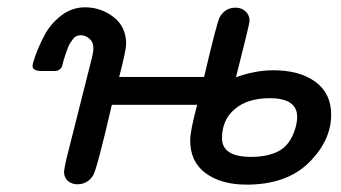

<svg xmlns="http://www.w3.org/2000/svg" viewBox="-20 -498 932 524"><path d="M68.8 -317.9Q68.8 -324.7 77.4 -348.4Q85.9 -372.1 101.6 -402.1Q117.2 -432.1 146.5 -455.1Q175.8 -478 211.9 -478Q255.9 -478 290 -451.4Q324.2 -424.8 324.2 -378.9Q324.2 -359.9 305.2 -288.1H537.1Q572.3 -439 580.1 -452.1Q595.2 -477.1 623 -477.1Q639.2 -477.1 650.1 -467Q661.1 -457 661.1 -440.9Q661.1 -433.1 624 -287.1Q675.8 -306.2 726.1 -306.2Q797.9 -306.2 840.8 -274.7Q883.8 -243.2 883.8 -185.1Q883.8 -114.3 823 -54.2Q762.2 5.9 652.8 5.9Q584 5.9 541.5 -25.1Q499 -56.2 499 -115.2Q499 -140.1 518.1 -211.9H285.2Q244.1 -33.7 233.9 -19Q218.8 4.9 190.9 4.9Q175.8 4.9 165.3 -4.2Q154.8 -13.2 154.8 -28.8Q154.8 -34.7 160.2 -60.1L231 -340.8Q234.9 -356.9 234.9 -367.2Q234.9 -383.3 223.9 -392.6Q212.9 -401.9 200.2 -401.9Q194.3 -401.9 188.7 -399.4Q183.1 -397 178.5 -390.4Q173.8 -383.8 170.9 -379.4Q168 -375 164.1 -364.5Q160.2 -354 158.7 -349.6Q157.2 -345.2 153.6 -333Q149.9 -320.8 149.9 -318.8Q145 -303.7 127 -304.2H96.2Q68.8 -303.7 68.8 -317.9ZM585.9 -121.1Q585.9 -70.3 664.1 -69.8Q712.9 -69.8 742.9 -86.9Q772.9 -104 786.1 -147.9Q791 -165 791 -179.2Q791 -230 715.8 -230Q655.8 -230 620.8 -200.4Q585.9 -170.9 585.9 -121.1Z"/></svg>

Font: CMU Concrete
Style: BoldItalic
Weight: 700
Italic angle: -14.04°
Version: Version 0.7.0